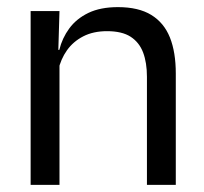

<svg xmlns="http://www.w3.org/2000/svg" viewBox="-20 -519 573 539"><path d="M392.5 0V-303.5Q392.5 -343 381.8 -371.5Q371 -400 346.8 -415.8Q322.5 -431.5 280.5 -431.5Q242 -431.5 213.8 -417Q185.5 -402.5 168 -377.8Q150.5 -353 143.5 -321.5L129 -379H146.5Q154.5 -412 174.5 -439.2Q194.5 -466.5 228.2 -482.8Q262 -499 311 -499Q369 -499 404.8 -477Q440.5 -455 457 -413.8Q473.5 -372.5 473.5 -312.5V0ZM66 0V-488H147L143.5 -371L147 -366.5V0Z"/></svg>

Font: Anek Gurmukhi
Style: Regular
Weight: 400
Designer: Sarang Kulkarni (Gurmukhi), Yesha Goshar (Latin)
Foundry: Ek Type
Version: Version 1.003